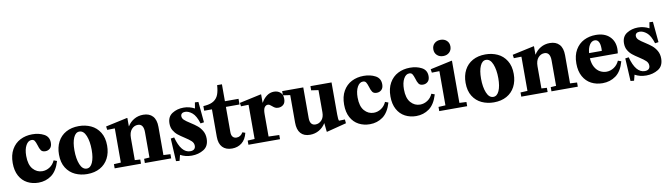

<svg xmlns="http://www.w3.org/2000/svg" viewBox="-39 -1456 7559 2167"><g transform="rotate(-10 3740.5 -373.0)"><path d="M301 -540Q377 -540 434.5 -509.5Q492 -479 492 -410Q492 -368 469.5 -347Q447 -326 415 -326Q380 -326 365 -347.5Q350 -369 339 -409Q328 -444 317 -461Q306 -478 282 -478Q243 -478 217.5 -432Q192 -386 192 -311Q192 -210 236 -160Q280 -110 343 -110Q388 -110 427.5 -135.5Q467 -161 488 -208H490L525 -195Q492 -84 427 -37Q362 10 278 10Q208 10 151 -20Q94 -50 61 -110.5Q28 -171 28 -258Q28 -350 64.5 -413.5Q101 -477 162.5 -508.5Q224 -540 301 -540Z M834 -540Q909 -540 972 -511Q1035 -482 1073.5 -420.5Q1112 -359 1112 -268Q1112 -185 1079 -122Q1046 -59 984 -24.5Q922 10 837 10Q762 10 699 -19Q636 -48 597.5 -109Q559 -170 559 -262Q559 -345 592 -408Q625 -471 687 -505.5Q749 -540 834 -540ZM841 -52Q884 -52 908 -106Q932 -160 932 -250Q932 -347 905.5 -412.5Q879 -478 830 -478Q787 -478 763 -424Q739 -370 739 -279Q739 -182 765.5 -117Q792 -52 841 -52Z M1387 -536 1391 -534V-440H1393Q1420 -485 1467 -512.5Q1514 -540 1572 -540Q1642 -540 1680.5 -498.5Q1719 -457 1719 -375V-52L1799 -48V0H1497V-48L1559 -52V-342Q1559 -438 1493 -438Q1451 -438 1421 -404Q1391 -370 1391 -305V-52L1453 -48V0H1151V-48L1231 -52V-442L1229 -444L1144 -442L1138 -482Z M2026 -42Q2055 -42 2070.5 -55.5Q2086 -69 2086 -94Q2086 -126 2062 -149Q2038 -172 1988 -204Q1944 -232 1915.5 -255Q1887 -278 1867.5 -311.5Q1848 -345 1848 -390Q1848 -468 1904.5 -504Q1961 -540 2035 -540Q2102 -540 2161 -508L2172 -576L2212 -574L2234 -337L2194 -331Q2166 -422 2124.5 -456Q2083 -490 2044 -490Q2020 -490 2007 -479Q1994 -468 1994 -449Q1994 -424 2015.5 -404Q2037 -384 2082 -356Q2129 -326 2158.5 -301.5Q2188 -277 2210 -239Q2232 -201 2232 -151Q2232 -64 2171.5 -27Q2111 10 2034 10Q1961 10 1904 -22L1887 44L1847 40L1833 -221L1873 -227Q1922 -42 2026 -42Z M2259 -518 2283 -520Q2345 -526 2381 -550.5Q2417 -575 2433 -617Q2449 -659 2453 -724H2508V-530H2664V-465H2508V-176Q2508 -139 2524 -121Q2540 -103 2567 -103Q2614 -103 2641 -150H2643L2673 -139Q2655 -64 2608 -27Q2561 10 2496 10Q2425 10 2386.5 -31Q2348 -72 2348 -150V-465H2259Z M2924 -52 3046 -48V0H2684V-48L2764 -52V-442L2762 -444L2677 -442L2671 -482L2920 -536L2924 -534V-440H2926Q2952 -486 2989 -513Q3026 -540 3071 -540Q3114 -540 3143 -515Q3172 -490 3172 -441Q3172 -395 3147.5 -374Q3123 -353 3090 -353Q3067 -353 3052.5 -361Q3038 -369 3021 -384Q3007 -396 2998 -401.5Q2989 -407 2977 -407Q2955 -407 2939.5 -385.5Q2924 -364 2924 -309Z M3570 -470 3488 -482V-530H3730V-162Q3730 -106 3738 -90L3806 -92L3810 -48L3584 10L3580 8L3570 -90H3568Q3541 -45 3494 -17.5Q3447 10 3389 10Q3320 10 3283 -31.5Q3246 -73 3246 -155V-470L3164 -482V-530H3406V-178Q3406 -136 3422.5 -115Q3439 -94 3470 -94Q3510 -94 3540 -125.5Q3570 -157 3570 -215Z M4099 -540Q4175 -540 4232.5 -509.5Q4290 -479 4290 -410Q4290 -368 4267.5 -347Q4245 -326 4213 -326Q4178 -326 4163 -347.5Q4148 -369 4137 -409Q4126 -444 4115 -461Q4104 -478 4080 -478Q4041 -478 4015.5 -432Q3990 -386 3990 -311Q3990 -210 4034 -160Q4078 -110 4141 -110Q4186 -110 4225.5 -135.5Q4265 -161 4286 -208H4288L4323 -195Q4290 -84 4225 -37Q4160 10 4076 10Q4006 10 3949 -20Q3892 -50 3859 -110.5Q3826 -171 3826 -258Q3826 -350 3862.5 -413.5Q3899 -477 3960.5 -508.5Q4022 -540 4099 -540Z M4630 -540Q4706 -540 4763.5 -509.5Q4821 -479 4821 -410Q4821 -368 4798.5 -347Q4776 -326 4744 -326Q4709 -326 4694 -347.5Q4679 -369 4668 -409Q4657 -444 4646 -461Q4635 -478 4611 -478Q4572 -478 4546.5 -432Q4521 -386 4521 -311Q4521 -210 4565 -160Q4609 -110 4672 -110Q4717 -110 4756.5 -135.5Q4796 -161 4817 -208H4819L4854 -195Q4821 -84 4756 -37Q4691 10 4607 10Q4537 10 4480 -20Q4423 -50 4390 -110.5Q4357 -171 4357 -258Q4357 -350 4393.5 -413.5Q4430 -477 4491.5 -508.5Q4553 -540 4630 -540Z M5107 -536 5111 -534V-52L5191 -48V0H4871V-48L4951 -52V-442L4949 -444L4864 -442L4858 -482ZM4926 -697Q4926 -739 4953.5 -764.5Q4981 -790 5024 -790Q5067 -790 5094.5 -764.5Q5122 -739 5122 -697Q5122 -656 5094.5 -630Q5067 -604 5024 -604Q4981 -604 4953.5 -630Q4926 -656 4926 -697Z M5494 -540Q5569 -540 5632 -511Q5695 -482 5733.5 -420.5Q5772 -359 5772 -268Q5772 -185 5739 -122Q5706 -59 5644 -24.5Q5582 10 5497 10Q5422 10 5359 -19Q5296 -48 5257.5 -109Q5219 -170 5219 -262Q5219 -345 5252 -408Q5285 -471 5347 -505.5Q5409 -540 5494 -540ZM5501 -52Q5544 -52 5568 -106Q5592 -160 5592 -250Q5592 -347 5565.5 -412.5Q5539 -478 5490 -478Q5447 -478 5423 -424Q5399 -370 5399 -279Q5399 -182 5425.5 -117Q5452 -52 5501 -52Z M6047 -536 6051 -534V-440H6053Q6080 -485 6127 -512.5Q6174 -540 6232 -540Q6302 -540 6340.5 -498.5Q6379 -457 6379 -375V-52L6459 -48V0H6157V-48L6219 -52V-342Q6219 -438 6153 -438Q6111 -438 6081 -404Q6051 -370 6051 -305V-52L6113 -48V0H5811V-48L5891 -52V-442L5889 -444L5804 -442L5798 -482Z M6758 -540Q6859 -540 6916 -485.5Q6973 -431 6973 -343Q6973 -322 6969 -294L6967 -292H6649Q6653 -230 6676.5 -189Q6700 -148 6735 -129Q6770 -110 6808 -110Q6854 -110 6894 -136.5Q6934 -163 6955 -210H6957L6992 -197Q6961 -85 6895 -37.5Q6829 10 6743 10Q6671 10 6613.5 -20Q6556 -50 6522 -111Q6488 -172 6488 -260Q6488 -353 6525 -416Q6562 -479 6623 -509.5Q6684 -540 6758 -540ZM6796 -351Q6797 -361 6797 -379Q6797 -428 6782 -455Q6767 -482 6737 -482Q6702 -482 6678.5 -446Q6655 -410 6650 -351Z M7235 -42Q7264 -42 7279.5 -55.5Q7295 -69 7295 -94Q7295 -126 7271 -149Q7247 -172 7197 -204Q7153 -232 7124.5 -255Q7096 -278 7076.5 -311.5Q7057 -345 7057 -390Q7057 -468 7113.5 -504Q7170 -540 7244 -540Q7311 -540 7370 -508L7381 -576L7421 -574L7443 -337L7403 -331Q7375 -422 7333.5 -456Q7292 -490 7253 -490Q7229 -490 7216 -479Q7203 -468 7203 -449Q7203 -424 7224.5 -404Q7246 -384 7291 -356Q7338 -326 7367.5 -301.5Q7397 -277 7419 -239Q7441 -201 7441 -151Q7441 -64 7380.5 -27Q7320 10 7243 10Q7170 10 7113 -22L7096 44L7056 40L7042 -221L7082 -227Q7131 -42 7235 -42Z"/></g></svg>

Font: Minipax
Style: Bold
Weight: 700
Designer: Raphaël Ronot, Igor Stepanchenko (Cyrillic)
Foundry: steppetype
Version: Version 1.002